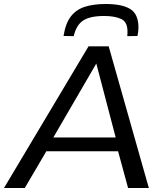

<svg xmlns="http://www.w3.org/2000/svg" viewBox="-52 -941 820 961"><path d="M-32 0 391 -709H492L693 0H589L539 -184H180L72 0ZM215 -253H527L430 -623ZM477 -921Q560 -921 600.5 -895.5Q641 -870 641 -803Q641 -782 636 -761L585 -760Q586 -768 586 -774.5Q586 -781 586 -787Q585 -833 552.5 -847Q520 -861 469 -861Q399 -861 364.5 -838.5Q330 -816 317 -760L266 -761Q276 -824 302.5 -858.5Q329 -893 372.5 -907Q416 -921 477 -921Z"/></svg>

Font: Georama Extended
Style: Italic
Weight: 400
Width: 7
Italic angle: -9°
Designer: Jean-Baptiste Levee
Foundry: Production Type
Version: Version 1.000